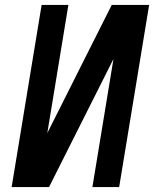

<svg xmlns="http://www.w3.org/2000/svg" viewBox="-20 -755 640 775"><path d="M27 0 148 -735H256L171 -218L431 -735H582L461 0H353L438 -517L178 0Z"/></svg>

Font: Iosevka Aile Semibold
Style: Italic
Weight: 600
Italic angle: -9°
Designer: Belleve Invis
Foundry: Belleve Invis
Version: Version 31.1.0; ttfautohint (v1.8.4)